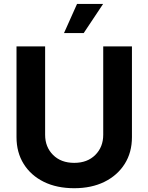

<svg xmlns="http://www.w3.org/2000/svg" viewBox="-20 -969 772 999"><path d="M366.2 10.3Q275.4 10.3 208 -22.9Q140.6 -56.2 103.3 -116Q65.9 -175.8 65.9 -255.4V-727.5H214.8V-267.6Q214.8 -204.1 256.1 -162.8Q297.4 -121.6 366.2 -121.6Q434.6 -121.6 475.8 -162.8Q517.1 -204.1 517.1 -267.6V-727.5H666.5V-255.4Q666.5 -175.8 628.7 -116Q590.8 -56.2 523.4 -22.9Q456.1 10.3 366.2 10.3ZM313 -796.9 380.9 -948.7H516.6L415.5 -796.9Z"/></svg>

Font: Inter
Style: Bold
Weight: 700
Designer: Rasmus Andersson
Foundry: rsms
Version: Version 4.001;git-9221beed3